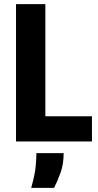

<svg xmlns="http://www.w3.org/2000/svg" viewBox="-20 -680 472 923"><path d="M57 0V-660H198V0ZM86 0V-121H422V0ZM130 223Q148 159 151.5 120Q155 81 155 56H286Q286 109 271 150.5Q256 192 240 223Z"/></svg>

Font: Bricolage Grotesque 36pt SemiCondensed
Style: Bold
Weight: 700
Width: 4
Designer: Mathieu Triay
Foundry: Atelier Triay
Version: Version 1.001;gftools[0.9.33.dev8+g029e19f]